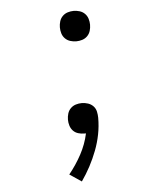

<svg xmlns="http://www.w3.org/2000/svg" viewBox="-53 -574 706 836"><g transform="rotate(-5 300.0 -156.5)"><path d="M300 -395Q287 -395 274 -399Q261 -403 251.5 -412.5Q242 -422 238 -435Q234 -448 234 -462Q234 -475 238 -488Q242 -501 251.5 -510.5Q261 -520 274 -524Q287 -528 300 -528Q313 -528 326 -524Q339 -520 348.5 -510.5Q358 -501 362 -488Q366 -475 366 -462Q366 -448 362 -435Q358 -422 348.5 -412.5Q339 -403 326 -399Q313 -395 300 -395ZM271 215 219 180Q250 142 273.5 98.5Q297 55 307 8Q305 8 303 8Q301 8 299 8Q286 8 273 4Q260 0 251 -9.5Q242 -19 238 -32Q234 -45 234 -58Q234 -72 238 -85Q242 -98 251.5 -107.5Q261 -117 274 -121Q287 -125 300 -125Q314 -125 327.5 -120.5Q341 -116 350.5 -106Q360 -96 363 -82Q366 -68 366 -55Q366 -18 359 17.5Q352 53 339 87Q326 121 309 153Q292 185 271 215Z"/></g></svg>

Font: Iosevka Custom Light Extended
Style: Regular
Weight: 300
Width: 7
Monospace: yes
Designer: Belleve Invis
Foundry: Belleve Invis
Version: Version 11.2.4; ttfautohint (v1.8.4)